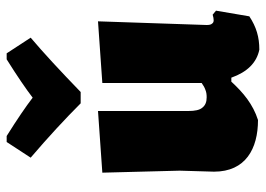

<svg xmlns="http://www.w3.org/2000/svg" viewBox="-131 -657 798 576"><g transform="rotate(-90 268.0 -369.0)"><path d="M38 -461 44 -229 41 -126C41 -31 110 6 196 6C243 -9 278 -38 311 -74H323C340 -26 368 2 407 10C445 10 475 1 507 -20L524 -120L512 -130C505 -128 500 -127 495 -127C490 -127 487 -129 485 -132C482 -135 481 -141 481 -148L492 -474L307 -461V-163C300 -158 293 -154 287 -152C280 -149 273 -148 264 -148C250 -148 240 -152 233 -161C226 -169 223 -183 223 -203V-474ZM246 -526H280C343 -587 397 -637 443 -676L396 -748H378C327 -716 289 -690 263 -670C237 -690 199 -716 148 -748H130L83 -676C145 -623 199 -573 246 -526Z"/></g></svg>

Font: Luna Sans Black
Style: Regular
Weight: 900
Designer: Juan Pablo del Peral
Foundry: Huerta Tipografica
Version: Version 2.001; ttfautohint (v1.5)